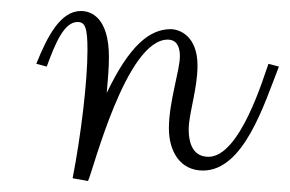

<svg xmlns="http://www.w3.org/2000/svg" viewBox="-20 -355 527 349"><path d="M65 -234C81 -278 97 -315 121 -315C135 -315 139 -304 139 -264C139 -206 127 -108 112 -31L140 -26C149 -44 209 -283 285 -283C299 -283 307 -273 307 -253C307 -227 287 -170 287 -122C287 -79 308 -45 349 -45C423 -45 460 -165 487 -234L468 -239C460 -218 417 -70 359 -70C335 -70 323 -88 323 -120C323 -148 339 -193 339 -236C339 -289 307 -302 290 -302C252 -302 215 -272 174 -186C176 -208 178 -232 178 -251C178 -324 145 -335 127 -335C90 -335 66 -289 46 -239Z"/></svg>

Font: Clicker Script
Style: Regular
Weight: 400
Designer: Astigmatic (AOETI)
Foundry: Astigmatic (AOETI)
Version: Version 1.000